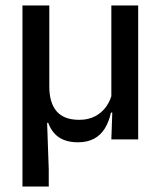

<svg xmlns="http://www.w3.org/2000/svg" viewBox="-20 -509 586 701"><path d="M386.5 -489H484.5V0H386.5L390.5 -114.5L386.5 -120.5ZM160 -489V-192.5Q160 -164 166.5 -141.5Q173 -119 186.2 -103.2Q199.5 -87.5 220.2 -79.5Q241 -71.5 269.5 -71.5Q302.5 -71.5 327.2 -84.5Q352 -97.5 367.8 -119.8Q383.5 -142 389.5 -169.5L405.5 -98H385Q378 -65 363 -40.5Q348 -16 323.8 -2.8Q299.5 10.5 264.5 10.5Q235.5 10.5 214.2 2.2Q193 -6 178.8 -21.8Q164.5 -37.5 156 -60.5H152L158 109.5V172H62V-489Z"/></svg>

Font: Anek Devanagari Medium Medium
Style: Regular
Weight: 500
Version: Version 1.003